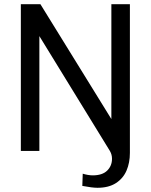

<svg xmlns="http://www.w3.org/2000/svg" viewBox="-20 -717 716 912"><path d="M371 166 373 108Q384 111.5 397.2 113.8Q410.5 116 420 116Q466 116 489 93.5Q512 71 512 37Q512 17 502 0L167 -545.5V0H79V-697H172L509 -151.5V-697H597V9Q597 56 581 93.2Q565 130.5 530.5 152.8Q496 175 443 175Q418 175 371 166Z"/></svg>

Font: HK Grotesk
Style: Regular
Weight: 400
Designer: Alfredo Marco Pradil
Foundry: Hanken Design Co.
Version: Version 3.001